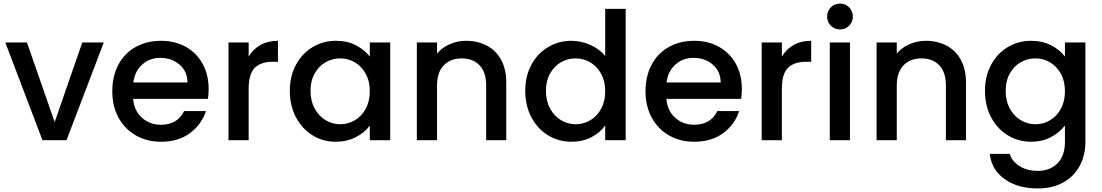

<svg xmlns="http://www.w3.org/2000/svg" viewBox="-20 -790 6211 1082"><path d="M9.8 -550.8H131.8L288.1 -102.1L443.8 -550.8H564.9L355 0H219.2Z M612.8 -275.9Q612.8 -360.8 647.2 -425.5Q681.6 -490.2 744.1 -525.1Q806.6 -560.1 887.7 -560.1Q965.8 -560.1 1026.9 -526.1Q1087.9 -492.2 1121.8 -430.7Q1155.8 -369.1 1155.8 -289.1Q1155.8 -257.8 1151.9 -232.9H730.5Q735.4 -167 779.5 -127Q823.7 -86.9 887.7 -86.9Q979.5 -86.9 1017.6 -164.1H1140.6Q1115.7 -87.9 1050.3 -39.6Q984.9 8.8 887.7 8.8Q808.6 8.8 746.1 -26.6Q683.6 -62 648.2 -126.5Q612.8 -190.9 612.8 -275.9ZM731.4 -325.2H1036.6Q1035.6 -388.2 991.7 -426Q947.8 -463.9 882.8 -463.9Q823.7 -463.9 781.7 -426.5Q739.7 -389.2 731.4 -325.2Z M1267.6 0V-550.8H1381.3V-471.2Q1406.2 -513.2 1447.8 -536.6Q1489.3 -560.1 1546.4 -560.1V-441.9H1517.6Q1450.7 -441.9 1416 -408Q1381.3 -374 1381.3 -290V0Z M1613.3 -277.8Q1613.3 -360.8 1647.7 -424.8Q1682.1 -488.8 1741.7 -524.4Q1801.3 -560.1 1873 -560.1Q1938 -560.1 1986.6 -534.4Q2035.2 -508.8 2064 -471.2V-550.8H2179.2V0H2064V-82Q2035.2 -43 1985.1 -17.1Q1935.1 8.8 1871.1 8.8Q1800.3 8.8 1741.2 -27.6Q1682.1 -64 1647.7 -129.4Q1613.3 -194.8 1613.3 -277.8ZM1730 -277.8Q1730 -220.7 1753.7 -177.7Q1777.3 -134.8 1815.7 -112.3Q1854 -89.8 1897 -89.8Q1940.9 -89.8 1979 -111.8Q2017.1 -133.8 2040.5 -176.5Q2064 -219.2 2064 -275.9Q2064 -333 2040.5 -375Q2017.1 -417 1979.2 -439Q1941.4 -460.9 1897 -460.9Q1853 -460.9 1815.2 -439.5Q1777.3 -418 1753.7 -376.5Q1730 -335 1730 -277.8Z M2329.1 0V-550.8H2442.9V-487.8Q2470.7 -522 2514.4 -541Q2558.1 -560.1 2606.9 -560.1Q2671.9 -560.1 2723.4 -533Q2774.9 -505.9 2804 -452.9Q2833 -399.9 2833 -325.2V0H2719.7V-308.1Q2719.7 -382.3 2682.9 -421.6Q2646 -460.9 2582 -460.9Q2518.1 -460.9 2480.5 -421.4Q2442.9 -381.8 2442.9 -308.1V0Z M2939.9 -277.8Q2939.9 -360.8 2974.4 -424.8Q3008.8 -488.8 3068.4 -524.4Q3127.9 -560.1 3200.7 -560.1Q3254.9 -560.1 3307.4 -536.6Q3359.9 -513.2 3390.6 -474.1V-740.2H3505.9V0H3390.6V-83Q3362.8 -43 3313.2 -17.1Q3263.7 8.8 3199.7 8.8Q3127.9 8.8 3068.4 -27.6Q3008.8 -64 2974.4 -129.4Q2939.9 -194.8 2939.9 -277.8ZM3056.6 -277.8Q3056.6 -220.7 3080.3 -177.7Q3104 -134.8 3142.3 -112.3Q3180.7 -89.8 3223.6 -89.8Q3267.6 -89.8 3305.7 -111.8Q3343.8 -133.8 3367.2 -176.5Q3390.6 -219.2 3390.6 -275.9Q3390.6 -333 3367.2 -375Q3343.8 -417 3305.9 -439Q3268.1 -460.9 3223.6 -460.9Q3179.7 -460.9 3141.8 -439.5Q3104 -418 3080.3 -376.5Q3056.6 -335 3056.6 -277.8Z M3617.7 -275.9Q3617.7 -360.8 3652.1 -425.5Q3686.5 -490.2 3749 -525.1Q3811.5 -560.1 3892.6 -560.1Q3970.7 -560.1 4031.7 -526.1Q4092.8 -492.2 4126.7 -430.7Q4160.6 -369.1 4160.6 -289.1Q4160.6 -257.8 4156.7 -232.9H3735.4Q3740.2 -167 3784.4 -127Q3828.6 -86.9 3892.6 -86.9Q3984.4 -86.9 4022.5 -164.1H4145.5Q4120.6 -87.9 4055.2 -39.6Q3989.7 8.8 3892.6 8.8Q3813.5 8.8 3751 -26.6Q3688.5 -62 3653.1 -126.5Q3617.7 -190.9 3617.7 -275.9ZM3736.3 -325.2H4041.5Q4040.5 -388.2 3996.6 -426Q3952.6 -463.9 3887.7 -463.9Q3828.6 -463.9 3786.6 -426.5Q3744.6 -389.2 3736.3 -325.2Z M4272.5 0V-550.8H4386.2V-471.2Q4411.1 -513.2 4452.6 -536.6Q4494.1 -560.1 4551.3 -560.1V-441.9H4522.5Q4455.6 -441.9 4420.9 -408Q4386.2 -374 4386.2 -290V0Z M4641.1 -696.8Q4641.1 -727.5 4662.1 -748.8Q4683.1 -770 4713.9 -770Q4743.7 -770 4764.9 -749Q4786.1 -728 4786.1 -696.8Q4786.1 -666 4765.1 -645Q4744.1 -624 4713.9 -624Q4683.1 -624 4662.1 -645Q4641.1 -666 4641.1 -696.8ZM4656.2 0V-550.8H4770V0Z M4919.9 0V-550.8H5033.7V-487.8Q5061.5 -522 5105.2 -541Q5148.9 -560.1 5197.8 -560.1Q5262.7 -560.1 5314.2 -533Q5365.7 -505.9 5394.8 -452.9Q5423.8 -399.9 5423.8 -325.2V0H5310.5V-308.1Q5310.5 -382.3 5273.7 -421.6Q5236.8 -460.9 5172.9 -460.9Q5108.9 -460.9 5071.3 -421.4Q5033.7 -381.8 5033.7 -308.1V0Z M5530.8 -277.8Q5530.8 -360.8 5565.2 -424.8Q5599.6 -488.8 5659.2 -524.4Q5718.8 -560.1 5790.5 -560.1Q5854.5 -560.1 5904.1 -534.4Q5953.6 -508.8 5981.4 -471.2V-550.8H6096.7V8.8Q6096.7 85 6064.7 144.5Q6032.7 204.1 5972.2 238Q5911.6 272 5827.6 272Q5715.8 272 5641.8 219.5Q5567.9 167 5557.6 77.1H5670.4Q5683.6 120.1 5726.1 146.5Q5768.6 172.9 5827.6 172.9Q5896.5 172.9 5939 130.9Q5981.4 88.9 5981.4 8.8V-83Q5952.6 -43.9 5903.1 -17.6Q5853.5 8.8 5790.5 8.8Q5718.8 8.8 5659.2 -27.6Q5599.6 -64 5565.2 -129.4Q5530.8 -194.8 5530.8 -277.8ZM5647.5 -277.8Q5647.5 -220.7 5671.1 -177.7Q5694.8 -134.8 5733.2 -112.3Q5771.5 -89.8 5814.5 -89.8Q5858.4 -89.8 5896.5 -111.8Q5934.6 -133.8 5958 -176.5Q5981.4 -219.2 5981.4 -275.9Q5981.4 -333 5958 -375Q5934.6 -417 5896.7 -439Q5858.9 -460.9 5814.5 -460.9Q5770.5 -460.9 5732.7 -439.5Q5694.8 -418 5671.1 -376.5Q5647.5 -335 5647.5 -277.8Z"/></svg>

Font: Poppins Medium
Style: Regular
Weight: 500
Designer: Ninad Kale (Devanagari), Jonny Pinhorn (Latin)
Foundry: Indian Type Foundry
Version: 4.004